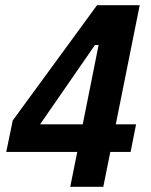

<svg xmlns="http://www.w3.org/2000/svg" viewBox="-20 -718 580 738"><path d="M250 0 277 -134H4L29 -255L353 -698H517L425 -240H503L482 -134H404L377 0ZM134 -240H298L359 -545H345Z"/></svg>

Font: IBM Plex Sans Cond
Style: Bold Italic
Weight: 700
Width: 3
Italic angle: -11°
Designer: Mike Abbink, Paul van der Laan, Pieter van Rosmalen
Foundry: Bold Monday
Version: Version 1.3